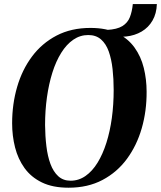

<svg xmlns="http://www.w3.org/2000/svg" viewBox="-20 -886 770 918"><path d="M308 11.5Q232 11.5 180.2 -13.8Q128.5 -39 97.2 -82.5Q66 -126 52 -181.2Q38 -236.5 38 -296.5Q38 -388 61.8 -470Q85.5 -552 132.8 -615.5Q180 -679 250.2 -715.8Q320.5 -752.5 412.5 -752.5Q489 -752.5 540.5 -727.2Q592 -702 623 -659Q654 -616 667.5 -561.2Q681 -506.5 681 -447.5Q681.5 -355.5 657.8 -273Q634 -190.5 587 -126.5Q540 -62.5 470 -25.5Q400 11.5 308 11.5ZM317.5 -22Q356.5 -22 389 -44.8Q421.5 -67.5 446.5 -108.2Q471.5 -149 488.8 -203.5Q506 -258 514.8 -322.2Q523.5 -386.5 523.5 -456Q523.5 -508.5 518.2 -555.8Q513 -603 500 -639.8Q487 -676.5 463 -697.5Q439 -718.5 402 -718.5Q363 -718.5 330.5 -696.2Q298 -674 272.8 -633.5Q247.5 -593 230.5 -539Q213.5 -485 204.5 -421.2Q195.5 -357.5 195.5 -288Q196 -235 201.8 -187.2Q207.5 -139.5 221.2 -102.2Q235 -65 258.5 -43.5Q282 -22 317.5 -22ZM615 -866.5H730Q728.5 -821 709.2 -787.8Q690 -754.5 657.2 -735.2Q624.5 -716 583 -711.5Q541.5 -707 496 -718.5L491.5 -743Q539.5 -745.5 565 -761.2Q590.5 -777 601 -804Q611.5 -831 615 -866.5Z"/></svg>

Font: Merriweather 120pt
Style: Bold Italic
Weight: 700
Italic angle: -7.8°
Version: Version 2.101